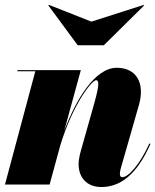

<svg xmlns="http://www.w3.org/2000/svg" viewBox="-20 -742 625 772"><path d="M347.5 -655 176.5 -722.5 174.5 -720 292.5 -560H397.5L559.5 -720L557 -722ZM122 -455.5 0 0H179.5L222 -156C271 -319 348.5 -419.5 366.5 -419.5C377.5 -419.5 381 -404.5 359 -326.5L305.5 -137C300.5 -120.5 296 -97.5 296 -82C296 -29 328.5 10 387.5 10C462 10 529.5 -37.5 585 -163.5L580.5 -165C542 -79.5 495.5 -29.5 472 -29.5C465.5 -29.5 462 -33 462 -44.5C462 -49.5 464 -59.5 465.5 -64.5L538.5 -319.5C564.5 -409.5 527 -469.5 449.5 -469.5C362.5 -469.5 286 -344 238 -215L305 -460H50V-455.5Z"/></svg>

Font: Bodoni* 36pt Fatface
Style: Italic
Weight: 900
Italic angle: -13°
Version: Version 2.3